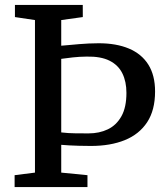

<svg xmlns="http://www.w3.org/2000/svg" viewBox="-20 -763 680 783"><path d="M122.6 -59.1V-681.2L40.9 -693.4V-743H317.5L317.7 -693.4L229.7 -681.2V-576.6Q248.6 -578.1 266.7 -579.8Q284.9 -581.6 303.6 -583.1Q322.3 -584.6 341.9 -585.6Q361.6 -586.6 382.5 -586.6Q454.4 -586.6 505.9 -564.9Q557.4 -543.2 584.9 -499.6Q612.4 -455.9 612.4 -389.9Q612.4 -313.8 580.2 -264.7Q547.9 -215.6 489.3 -191.7Q430.6 -167.8 350.8 -167.8Q323.7 -167.8 301.8 -168.5Q279.9 -169.1 262.2 -170.1Q244.4 -171.1 229.7 -172.4V-59.1L336.7 -48.6V0H39.6V-48.6ZM341.2 -219Q385.1 -219 419.9 -235.7Q454.8 -252.5 475.2 -288.9Q495.6 -325.3 495.6 -384.4Q495.6 -430.2 479 -463.8Q462.5 -497.5 426.7 -515.5Q390.9 -533.4 333.4 -532.2Q304 -531.9 276.7 -528.9Q249.3 -526 229.7 -523V-223Q259.2 -219.5 287.8 -219.3Q316.4 -219 341.2 -219Z"/></svg>

Font: Merriweather Light
Style: Regular
Weight: 300
Designer: Eben Sorkin
Foundry: Eben Sorkin
Version: Version 2.100